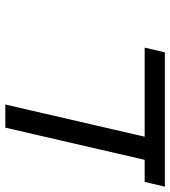

<svg xmlns="http://www.w3.org/2000/svg" viewBox="21 -661 640 722"><g transform="rotate(90 341.0 -300.0)"><path d="M581 -524 460 0H373L494 -524H159L177 -600H682L664 -524Z"/></g></svg>

Font: Miedinger
Style: Italic
Weight: 400
Italic angle: -13°
Version: Version 001.000